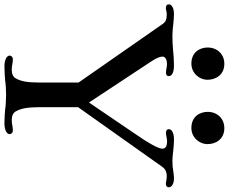

<svg xmlns="http://www.w3.org/2000/svg" viewBox="-126 -906 1008 845"><g transform="rotate(90 377.5 -484.0)"><path d="M200.2 -22.5C200.2 -12.2 214.8 0 248 0C267.1 0 299.8 -2 311.5 -3.4C326.7 -5.9 356.4 -7.3 373 -7.3C389.6 -7.3 419.4 -5.9 434.6 -3.4C446.3 -2 479 0 498 0C531.2 0 545.9 -12.2 545.9 -22.5C545.9 -30.3 540 -37.1 529.8 -37.1C521.5 -37.1 514.6 -36.1 507.3 -34.7C501 -33.2 493.7 -32.2 483.9 -32.2C466.3 -32.2 452.6 -37.6 445.8 -49.8C432.6 -72.8 427.2 -101.6 427.2 -156.7V-324.2L690.9 -696.3C699.2 -707.5 711.4 -714.4 731.4 -714.4C736.8 -714.4 746.6 -713.4 751 -712.4C755.9 -711.4 759.8 -710.4 763.7 -710.4C773.9 -710.4 779.8 -715.3 779.8 -723.1C779.8 -737.3 762.2 -746.1 742.2 -746.1C727.1 -746.1 716.8 -744.1 706.1 -742.7C694.3 -740.7 682.1 -739.3 662.1 -739.3C649.4 -739.3 636.7 -740.7 621.1 -742.7C606.9 -744.1 590.3 -746.1 568.8 -746.1C538.1 -746.1 523.9 -735.4 523.9 -723.1C523.9 -715.3 530.3 -710.9 539.6 -710.9C545.4 -710.9 552.7 -711.9 558.6 -713.4C565.4 -714.8 570.3 -715.8 576.7 -715.8C599.6 -715.8 609.9 -708.5 609.9 -695.3C609.9 -674.3 576.7 -622.1 553.2 -587.9L406.7 -372.1L226.6 -645C210.4 -669.4 204.6 -685.1 204.6 -695.3C204.6 -706.1 213.9 -715.3 237.8 -715.3C244.6 -715.3 250.5 -714.4 255.9 -713.4C262.2 -712.4 268.6 -710.9 274.9 -710.9C287.1 -710.9 290.5 -716.8 290.5 -723.1C290.5 -737.3 274.4 -746.1 243.7 -746.1C220.7 -746.1 198.7 -744.6 176.3 -742.2C154.8 -740.2 132.8 -739.3 113.8 -739.3C96.2 -739.3 76.2 -741.2 60.5 -743.2C45.4 -744.6 33.7 -746.1 17.6 -746.1C-11.7 -746.1 -25.4 -734.9 -25.4 -723.1C-25.4 -714.8 -19.5 -710.4 -9.3 -710.4C-4.4 -710.4 -0.5 -711.4 3.4 -712.4C8.3 -713.4 12.7 -714.4 17.6 -714.4C41.5 -714.4 51.3 -710 61 -696.3L318.8 -326.2V-156.7C318.8 -101.6 313.5 -72.8 300.3 -49.8C293.5 -37.6 279.8 -32.2 262.2 -32.2C252.4 -32.2 245.1 -33.2 238.8 -34.7C231.4 -36.1 224.6 -37.1 216.3 -37.1C206.1 -37.1 200.2 -30.3 200.2 -22.5ZM518.6 -822.8C561.5 -822.8 589.8 -858.9 589.8 -893.1C589.8 -931.2 567.4 -967.8 519.5 -967.8C476.6 -967.8 447.8 -936 447.8 -894.5C447.8 -859.9 468.3 -822.8 518.6 -822.8ZM235.4 -822.8C278.3 -822.8 306.6 -858.9 306.6 -893.1C306.6 -931.2 284.2 -967.8 236.3 -967.8C193.4 -967.8 164.6 -936 164.6 -894.5C164.6 -859.9 185.1 -822.8 235.4 -822.8Z"/></g></svg>

Font: Stoke
Style: Light
Weight: 300
Designer: Nicole Fally
Foundry: Nicole Fally
Version: Version 1.001